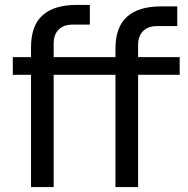

<svg xmlns="http://www.w3.org/2000/svg" viewBox="-20 -760 762 780"><path d="M198 0H106V-567Q106 -656 153 -698Q200 -740 291 -740H345V-660H275Q238 -660 218 -639.5Q198 -619 198 -583ZM541 0H449V-561Q449 -650 496 -692Q543 -734 634 -734H700V-654H618Q581 -654 561 -633.5Q541 -613 541 -577ZM710 -456H32V-528H710Z"/></svg>

Font: Sora Variable
Style: Regular
Weight: 400
Designer: Jonathan Barnbrook, Julián Moncada
Foundry: Barnbrook Fonts
Version: Version 2.000